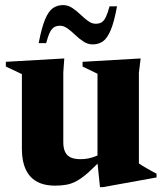

<svg xmlns="http://www.w3.org/2000/svg" viewBox="-20 -736 654 772"><path d="M234.5 -164.5Q234.5 -140 242 -124.8Q249.5 -109.5 264.8 -102.8Q280 -96 304 -96Q328.5 -96 351 -103Q373.5 -110 393.5 -122L400.5 -107.5Q364.5 -69 338.5 -45.5Q312.5 -22 291 -9.8Q269.5 2.5 248.2 6.5Q227 10.5 201.5 10.5Q135 10.5 101.5 -27Q68 -64.5 68 -138V-438L3.5 -468.5V-487.5L238.5 -501L234.5 -445ZM382 16.5 372 -81V-439.5L312 -468.5V-487.5L545.5 -501L538.5 -443.5V-79Q543 -75.5 551.5 -70.2Q560 -65 570.5 -59Q581 -53 591 -47.5Q601 -42 609.5 -37.5V-22.5L393.5 16.5ZM450.5 -710.5Q439 -647.5 425 -614.5Q411 -581.5 393.5 -569.5Q376 -557.5 353 -557.5Q333 -557.5 315.8 -568.8Q298.5 -580 283 -595Q267.5 -610 252.2 -621.2Q237 -632.5 221 -632.5Q207.5 -632.5 197.8 -626.8Q188 -621 180.5 -605.8Q173 -590.5 165.5 -562.5H135.5Q147.5 -625.5 161.5 -658.5Q175.5 -691.5 193 -703.5Q210.5 -715.5 233.5 -715.5Q253.5 -715.5 270.5 -704.2Q287.5 -693 303 -678Q318.5 -663 333.8 -651.8Q349 -640.5 365 -640.5Q379 -640.5 388.5 -646.2Q398 -652 405.5 -667.2Q413 -682.5 420.5 -710.5Z"/></svg>

Font: Newsreader 60pt
Style: Bold
Weight: 700
Designer: Hugues Gentile
Foundry: Production Type
Version: Version 1.003